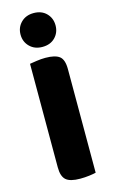

<svg xmlns="http://www.w3.org/2000/svg" viewBox="-130 -896 565 954"><g transform="rotate(-15 152.5 -419.5)"><path d="M65 -442H240V-1Q229 2 206 5Q183 8 159 8Q107 8 86 -10.5Q65 -29 65 -75ZM240 -211H65V-608Q77 -610 100.5 -613.5Q124 -617 146 -617Q196 -617 218 -600Q240 -583 240 -534ZM237 -760Q237 -723 212.5 -698Q188 -673 147 -673Q107 -673 82 -698Q57 -723 57 -760Q57 -797 82 -822Q107 -847 147 -847Q188 -847 212.5 -822Q237 -797 237 -760Z"/></g></svg>

Font: Baloo Tamma 2 ExtraBold
Style: Regular
Weight: 800
Designer: Divya Kowshik, Shuchita Grover and Ek Type
Foundry: Ek Type
Version: Version 1.700